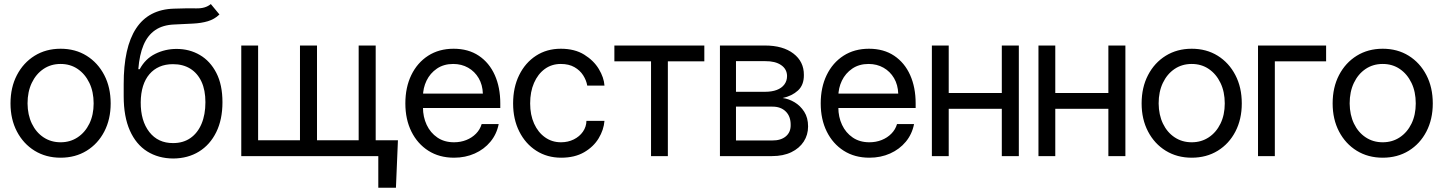

<svg xmlns="http://www.w3.org/2000/svg" viewBox="-20 -761 7036 936"><path d="M275.4 7.8Q204.1 7.8 148.9 -26.1Q93.8 -60.1 62.5 -119.9Q31.2 -179.7 31.2 -256.8Q31.2 -335 62.5 -395Q93.8 -455.1 148.9 -489.3Q204.1 -523.4 275.4 -523.4Q347.2 -523.4 402.1 -489.3Q457 -455.1 488.3 -395Q519.5 -335 519.5 -256.8Q519.5 -179.7 488.5 -119.9Q457.5 -60.1 402.3 -26.1Q347.2 7.8 275.4 7.8ZM275.4 -67.4Q322.3 -67.4 358.6 -91.6Q395 -115.7 415.8 -158.4Q436.5 -201.2 436.5 -256.8Q436.5 -313.5 415.8 -356.7Q395 -399.9 358.9 -424.6Q322.8 -449.2 275.4 -449.2Q228 -449.2 191.7 -424.6Q155.3 -399.9 134.8 -356.7Q114.3 -313.5 114.3 -256.8Q114.7 -201.2 135.3 -158.4Q155.8 -115.7 192.1 -91.6Q228.5 -67.4 275.4 -67.4Z M1007.8 -741.2 1049.8 -690.4Q1025.4 -667 993.2 -657.5Q960.9 -647.9 920.4 -646Q879.9 -644 830.1 -641.6Q773.9 -639.6 736.8 -614.3Q699.7 -588.9 679.7 -541.3Q659.7 -493.7 654.3 -423.8H661.1Q688.5 -474.6 736.8 -498.5Q785.2 -522.5 840.8 -522.5Q903.8 -522.5 954.3 -492.9Q1004.9 -463.4 1034.7 -405.5Q1064.5 -347.7 1064.5 -262.7Q1064.5 -178.2 1034.2 -116.7Q1003.9 -55.2 950 -22Q896 11.2 824.2 11.7Q752 11.2 697.5 -22.9Q643.1 -57.1 613 -124.8Q583 -192.4 583 -292V-349.6Q582.5 -529.8 643.6 -622.6Q704.6 -715.3 828.1 -718.8Q893.6 -721.2 937.5 -720.2Q981.4 -719.2 1007.8 -741.2ZM824.2 -63.5Q873 -63.5 908.2 -87.9Q943.4 -112.3 962.4 -157.2Q981.4 -202.1 981.4 -262.7Q981.4 -321.8 962.2 -363Q942.9 -404.3 907.5 -426.3Q872.1 -448.2 823.2 -448.2Q786.6 -448.2 757.8 -435.8Q729 -423.3 708.5 -399.4Q688 -375.5 677.2 -341.1Q666.5 -306.6 666 -262.7Q665.5 -171.9 708 -117.4Q750.5 -63 824.2 -63.5Z M1919.9 -77.1 1910.2 154.3H1824.2V0H1753.9V-77.1ZM1156.2 -539.1H1238.3V-77.1H1442.4V-539.1H1525.4V-77.1H1728.5V-539.1H1811.5V0H1156.2Z M2193.4 7.8Q2121.6 7.8 2068.4 -26.1Q2015.1 -60.1 1985.6 -119.6Q1956.1 -179.2 1956.1 -256.8Q1956.1 -335 1985.1 -395Q2014.2 -455.1 2067.1 -489.3Q2120.1 -523.4 2191.4 -523.4Q2263.2 -523.4 2314.2 -489.3Q2365.2 -455.1 2392.1 -395Q2418.9 -335 2418.9 -256.8V-234.4H2001V-304.7H2334Q2332.5 -347.7 2313.5 -380.1Q2294.4 -412.6 2262.2 -430.9Q2230 -449.2 2189.5 -449.2Q2143.1 -449.2 2109.9 -426.5Q2076.7 -403.8 2059.3 -367.7Q2042 -331.5 2042 -291V-237.3Q2042 -190.9 2060.1 -152.3Q2078.1 -113.8 2112.1 -90.6Q2146 -67.4 2193.4 -67.4Q2225.6 -67.4 2253.2 -78.4Q2280.8 -89.4 2300.5 -109.4Q2320.3 -129.4 2328.1 -156.2H2411.1Q2401.4 -106.9 2370.8 -70.1Q2340.3 -33.2 2294.4 -12.7Q2248.5 7.8 2193.4 7.8Z M2715.8 7.8Q2647.5 7.8 2594.5 -26.1Q2541.5 -60.1 2511.5 -119.9Q2481.4 -179.7 2481.4 -256.8Q2481.4 -335 2511 -395Q2540.5 -455.1 2593 -489.3Q2645.5 -523.4 2713.9 -523.4Q2781.7 -523.4 2828.1 -494.6Q2874.5 -465.8 2899.4 -424.3Q2924.3 -382.8 2926.8 -343.8H2842.8Q2838.4 -369.6 2823 -393.8Q2807.6 -418 2780.5 -433.6Q2753.4 -449.2 2713.9 -449.2Q2669.4 -449.2 2635.7 -424.6Q2602.1 -399.9 2583.3 -356.7Q2564.5 -313.5 2564.5 -256.8Q2564.5 -201.2 2583.7 -158.4Q2603 -115.7 2637 -91.6Q2670.9 -67.4 2714.8 -67.4Q2749 -67.4 2777.1 -81.3Q2805.2 -95.2 2821.8 -119.1Q2838.4 -143.1 2838.9 -171.9H2926.8Q2923.3 -127.9 2898.4 -86.7Q2873.5 -45.4 2827.6 -18.8Q2781.7 7.8 2715.8 7.8Z M2975.1 -461.9V-539.1H3413.6V-461.9H3235.8V0H3153.8V-461.9Z M3489.7 0V-539.1H3709.5Q3796.9 -539.1 3848.1 -499.8Q3899.4 -460.4 3898.9 -395.5Q3899.4 -346.7 3870.1 -319.8Q3840.8 -293 3795.4 -283.2Q3825.2 -279.3 3853.5 -262.5Q3881.8 -245.6 3900.6 -216.3Q3919.4 -187 3919.4 -144.5Q3919.4 -103.5 3898.2 -70.8Q3877 -38.1 3837.6 -19Q3798.3 0 3743.7 0ZM3567.9 -76.2H3743.7Q3786.1 -75.7 3810.5 -95.9Q3835 -116.2 3834.5 -151.4Q3835 -193.4 3810.5 -217.5Q3786.1 -241.7 3743.7 -241.2H3567.9ZM3567.9 -313.5H3709.5Q3742.7 -313.5 3766.6 -322.5Q3790.5 -331.5 3803.7 -349.1Q3816.9 -366.7 3816.9 -390.6Q3816.4 -424.3 3787.8 -443.8Q3759.3 -463.4 3709.5 -462.9H3567.9Z M4218.3 7.8Q4146.5 7.8 4093.3 -26.1Q4040 -60.1 4010.5 -119.6Q3981 -179.2 3981 -256.8Q3981 -335 4010 -395Q4039.1 -455.1 4092 -489.3Q4145 -523.4 4216.3 -523.4Q4288.1 -523.4 4339.1 -489.3Q4390.1 -455.1 4417 -395Q4443.8 -335 4443.8 -256.8V-234.4H4025.9V-304.7H4358.9Q4357.4 -347.7 4338.4 -380.1Q4319.3 -412.6 4287.1 -430.9Q4254.9 -449.2 4214.4 -449.2Q4168 -449.2 4134.8 -426.5Q4101.6 -403.8 4084.2 -367.7Q4066.9 -331.5 4066.9 -291V-237.3Q4066.9 -190.9 4085 -152.3Q4103 -113.8 4137 -90.6Q4170.9 -67.4 4218.3 -67.4Q4250.5 -67.4 4278.1 -78.4Q4305.7 -89.4 4325.4 -109.4Q4345.2 -129.4 4353 -156.2H4436Q4426.3 -106.9 4395.8 -70.1Q4365.2 -33.2 4319.3 -12.7Q4273.4 7.8 4218.3 7.8Z M4883.3 -307.6V-230.5H4585.4V-307.6ZM4605 -539.1V0H4522.9V-539.1ZM4946.8 -539.1V0H4863.8V-539.1Z M5402.8 -307.6V-230.5H5105V-307.6ZM5124.5 -539.1V0H5042.5V-539.1ZM5466.3 -539.1V0H5383.3V-539.1Z M5789.6 7.8Q5718.3 7.8 5663.1 -26.1Q5607.9 -60.1 5576.7 -119.9Q5545.4 -179.7 5545.4 -256.8Q5545.4 -335 5576.7 -395Q5607.9 -455.1 5663.1 -489.3Q5718.3 -523.4 5789.6 -523.4Q5861.3 -523.4 5916.3 -489.3Q5971.2 -455.1 6002.4 -395Q6033.7 -335 6033.7 -256.8Q6033.7 -179.7 6002.7 -119.9Q5971.7 -60.1 5916.5 -26.1Q5861.3 7.8 5789.6 7.8ZM5789.6 -67.4Q5836.4 -67.4 5872.8 -91.6Q5909.2 -115.7 5929.9 -158.4Q5950.7 -201.2 5950.7 -256.8Q5950.7 -313.5 5929.9 -356.7Q5909.2 -399.9 5873 -424.6Q5836.9 -449.2 5789.6 -449.2Q5742.2 -449.2 5705.8 -424.6Q5669.4 -399.9 5648.9 -356.7Q5628.4 -313.5 5628.4 -256.8Q5628.9 -201.2 5649.4 -158.4Q5669.9 -115.7 5706.3 -91.6Q5742.7 -67.4 5789.6 -67.4Z M6444.8 -539.1V-461.9H6194.8V0H6112.8V-539.1Z M6720.7 7.8Q6649.4 7.8 6594.2 -26.1Q6539.1 -60.1 6507.8 -119.9Q6476.6 -179.7 6476.6 -256.8Q6476.6 -335 6507.8 -395Q6539.1 -455.1 6594.2 -489.3Q6649.4 -523.4 6720.7 -523.4Q6792.5 -523.4 6847.4 -489.3Q6902.3 -455.1 6933.6 -395Q6964.8 -335 6964.8 -256.8Q6964.8 -179.7 6933.8 -119.9Q6902.8 -60.1 6847.7 -26.1Q6792.5 7.8 6720.7 7.8ZM6720.7 -67.4Q6767.6 -67.4 6804 -91.6Q6840.3 -115.7 6861.1 -158.4Q6881.8 -201.2 6881.8 -256.8Q6881.8 -313.5 6861.1 -356.7Q6840.3 -399.9 6804.2 -424.6Q6768.1 -449.2 6720.7 -449.2Q6673.3 -449.2 6637 -424.6Q6600.6 -399.9 6580.1 -356.7Q6559.6 -313.5 6559.6 -256.8Q6560.1 -201.2 6580.6 -158.4Q6601.1 -115.7 6637.5 -91.6Q6673.8 -67.4 6720.7 -67.4Z"/></svg>

Font: Inter Display V
Style: Regular
Weight: 400
Designer: Rasmus Andersson
Foundry: rsms
Version: Version 3.015;git-src